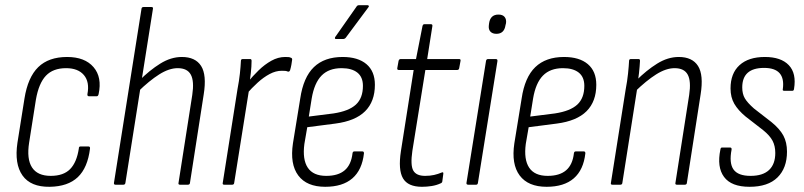

<svg xmlns="http://www.w3.org/2000/svg" viewBox="-20 -710 3092 738"><path d="M171 8Q98 9 66.5 -35.5Q35 -80 47 -161L74 -331Q87 -413 127 -452Q167 -491 238 -491Q306 -491 339.5 -452Q373 -413 359 -348Q357 -340 352 -340H322Q315 -340 316 -348Q325 -395 302.5 -421.5Q280 -448 234 -448Q184 -448 156.5 -419Q129 -390 118 -327L92 -162Q82 -99 103 -66.5Q124 -34 175 -34Q224 -34 249.5 -60Q275 -86 283 -139Q283 -147 289 -147H320Q327 -147 326 -139Q317 -65 279 -29Q241 7 171 8Z M424 0Q417 0 418 -7L524 -677Q525 -683 532 -683H562Q569 -683 568 -677L462 -7Q461 0 454 0ZM672 0Q665 0 666 -6L719 -345Q727 -398 713.5 -423Q700 -448 663 -448Q630 -448 592 -424Q554 -400 510 -357L515 -400Q555 -440 596 -465.5Q637 -491 679 -491Q731 -491 753 -456.5Q775 -422 763 -347L710 -6Q709 0 702 0Z M842 0Q835 0 836 -6L893 -368Q899 -399 902 -426.5Q905 -454 906 -476Q906 -483 913 -483H942Q947 -483 947 -476Q947 -455 944 -428.5Q941 -402 938 -382V-370L880 -6Q879 0 872 0ZM927 -348 933 -395Q951 -417 974 -439.5Q997 -462 1023 -476.5Q1049 -491 1076 -491Q1084 -491 1089.5 -490.5Q1095 -490 1098 -488Q1103 -487 1103 -481Q1102 -472 1100 -461Q1098 -450 1095 -440Q1092 -433 1086 -435Q1082 -437 1076.5 -437.5Q1071 -438 1063 -438Q1040 -438 1016.5 -425.5Q993 -413 970.5 -392.5Q948 -372 927 -348Z M1230 8Q1159 8 1126.5 -35.5Q1094 -79 1106 -159L1134 -331Q1146 -413 1186.5 -452Q1227 -491 1297 -491Q1356 -491 1388.5 -463.5Q1421 -436 1421 -384Q1421 -320 1383.5 -282.5Q1346 -245 1269 -235L1161 -221L1150 -157Q1142 -97 1163 -65.5Q1184 -34 1234 -34Q1280 -34 1305 -55.5Q1330 -77 1335 -121Q1336 -128 1342 -128H1373Q1379 -128 1379 -121Q1372 -57 1334.5 -24.5Q1297 8 1230 8ZM1167 -262 1262 -274Q1321 -283 1348 -308Q1375 -333 1375 -380Q1375 -414 1353.5 -431Q1332 -448 1293 -448Q1244 -448 1216 -419.5Q1188 -391 1178 -331ZM1272 -560Q1268 -560 1267.5 -562Q1267 -564 1268 -567L1350 -684Q1353 -690 1360 -690H1393Q1396 -690 1397.5 -687.5Q1399 -685 1396 -682L1309 -565Q1305 -560 1298 -560Z M1602 8Q1548 8 1529 -24.5Q1510 -57 1521 -129L1570 -441H1513Q1506 -441 1507 -448L1512 -476Q1514 -483 1520 -483H1579L1604 -610Q1606 -617 1611 -617H1636Q1643 -617 1642 -610L1622 -483H1745Q1752 -483 1750 -475L1745 -448Q1744 -441 1737 -441H1615L1565 -130Q1557 -75 1568.5 -54.5Q1580 -34 1614 -34Q1633 -34 1648.5 -37.5Q1664 -41 1678 -47Q1685 -50 1684 -42L1680 -12Q1679 -7 1673 -5Q1658 2 1639.5 5Q1621 8 1602 8Z M1780 0Q1772 0 1773 -7L1848 -475Q1849 -483 1856 -483H1886Q1893 -483 1892 -475L1817 -7Q1816 0 1810 0ZM1888 -580Q1873 -580 1865 -588.5Q1857 -597 1859 -613L1860 -621Q1865 -654 1896 -654Q1912 -654 1919.5 -645Q1927 -636 1925 -621L1923 -613Q1918 -580 1888 -580Z M2081 8Q2010 8 1977.5 -35.5Q1945 -79 1957 -159L1985 -331Q1997 -413 2037.5 -452Q2078 -491 2148 -491Q2207 -491 2239.5 -463.5Q2272 -436 2272 -384Q2272 -320 2234.5 -282.5Q2197 -245 2120 -235L2012 -221L2001 -157Q1993 -97 2014 -65.5Q2035 -34 2085 -34Q2131 -34 2156 -55.5Q2181 -77 2186 -121Q2187 -128 2193 -128H2224Q2230 -128 2230 -121Q2223 -57 2185.5 -24.5Q2148 8 2081 8ZM2018 -262 2113 -274Q2172 -283 2199 -308Q2226 -333 2226 -380Q2226 -414 2204.5 -431Q2183 -448 2144 -448Q2095 -448 2067 -419.5Q2039 -391 2029 -331Z M2582 0Q2575 0 2576 -6L2629 -345Q2637 -398 2623.5 -423Q2610 -448 2573 -448Q2540 -448 2502 -424Q2464 -400 2420 -357L2425 -400Q2465 -440 2506 -465.5Q2547 -491 2589 -491Q2641 -491 2663 -456.5Q2685 -422 2673 -347L2620 -6Q2619 0 2612 0ZM2334 0Q2327 0 2328 -6L2385 -367Q2391 -398 2394 -427Q2397 -456 2398 -476Q2398 -483 2405 -483H2435Q2440 -483 2440 -476Q2439 -455 2436 -428Q2433 -401 2430 -382V-375L2372 -6Q2371 0 2364 0Z M2861 8Q2791 8 2763 -30Q2735 -68 2749 -135Q2750 -143 2755 -143H2786Q2793 -143 2792 -135Q2782 -83 2799.5 -58.5Q2817 -34 2865 -34Q2912 -34 2936 -56.5Q2960 -79 2960 -122Q2960 -149 2949.5 -169Q2939 -189 2913 -210L2846 -262Q2817 -286 2802.5 -311Q2788 -336 2788 -370Q2788 -428 2822.5 -459.5Q2857 -491 2920 -491Q2982 -491 3012 -459.5Q3042 -428 3032 -368Q3031 -361 3026 -361H2994Q2987 -361 2989 -368Q3000 -449 2917 -449Q2833 -449 2833 -374Q2833 -349 2843 -332Q2853 -315 2878 -293L2945 -241Q2977 -215 2991 -189Q3005 -163 3005 -127Q3005 -64 2968.5 -28Q2932 8 2861 8Z"/></svg>

Font: Sofia Sans Condensed Light
Style: Italic
Weight: 300
Italic angle: -9°
Version: Version 4.100